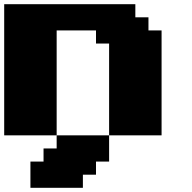

<svg xmlns="http://www.w3.org/2000/svg" viewBox="-20 -645 915 915"><path d="M125 250H375V187.5H437.5V125H500V0H250V62.5H187.5V125H125ZM500 0H750V-500H687.5V-562.5H625V-625H0V0H250V-500H437.5V-437.5H500Z"/></svg>

Font: Faithful 32x
Style: Bold
Weight: 400
Foundry: Faithful Resource Pack
Version: Version 1.0; January 27, 2023